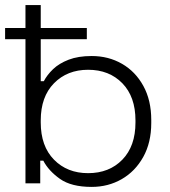

<svg xmlns="http://www.w3.org/2000/svg" viewBox="-24 -720 666 754"><path d="M146 -89H134V0H76V-700H136V-401H148Q161 -426 184.5 -448.5Q208 -471 245.5 -485.5Q283 -500 336 -500Q402 -500 455 -469.5Q508 -439 539 -382.5Q570 -326 570 -249V-237Q570 -160 538.5 -103.5Q507 -47 454 -16.5Q401 14 336 14Q256 14 211.5 -17.5Q167 -49 146 -89ZM508 -239V-247Q508 -340 456.5 -393Q405 -446 322 -446Q240 -446 188 -393Q136 -340 136 -247V-239Q136 -146 188 -93Q240 -40 322 -40Q405 -40 456.5 -93Q508 -146 508 -239ZM-4 -566V-610H317V-566Z"/></svg>

Font: Space Grotesk Frontify Light
Style: Regular
Weight: 300
Designer: Florian Karsten
Version: Version 2.000